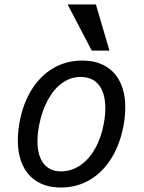

<svg xmlns="http://www.w3.org/2000/svg" viewBox="-20 -830 640 856"><path d="M59.5 -204.5Q59.5 -242 67 -284Q82.5 -368.5 121.5 -430.8Q160.5 -493 218.2 -526.5Q276 -560 346.5 -560Q407 -560 450.2 -535Q493.5 -510 516 -463Q538.5 -416 538.5 -351Q538.5 -314 531 -272Q515.5 -187 476.5 -124.2Q437.5 -61.5 380 -27.8Q322.5 6 252 6Q191 6 147.8 -19.2Q104.5 -44.5 82 -92Q59.5 -139.5 59.5 -204.5ZM443 -280Q449.5 -316 449.5 -348.5Q449.5 -414.5 421 -450.8Q392.5 -487 339.5 -487Q295.5 -487 257.8 -460.2Q220 -433.5 193 -383.8Q166 -334 153.5 -267Q147 -231.5 147 -200Q147 -136.5 174.2 -101.2Q201.5 -66 251.5 -66Q297.5 -66 336.8 -92.2Q376 -118.5 403.5 -166.8Q431 -215 443 -280ZM281.5 -810H407.5L468 -604.5H389Z"/></svg>

Font: JuliaMono
Style: Italic
Weight: 400
Italic angle: -9°
Monospace: yes
Designer: cormullion
Foundry: corm
Version: Version 0.057; ttfautohint (v1.8.4)